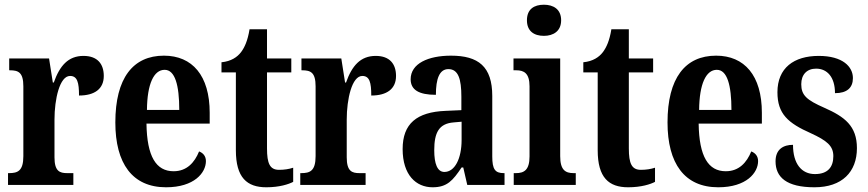

<svg xmlns="http://www.w3.org/2000/svg" viewBox="-20 -784 3678 814"><path d="M14 0H291V-50H265C233 -50 211 -58 211 -117V-277C211 -364 233 -462 277 -462C308 -462 315 -434 315 -379C381 -379 420 -407 420 -462C420 -512 394 -547 334 -547C269 -547 233 -505 208 -434H204L188 -536H19V-486H22C58 -486 79 -477 79 -418V-122C79 -59 55 -50 18 -50H14Z M684 10C804 10 853 -52 853 -101C853 -123 840 -136 824 -142C805 -95 772 -58 716 -58C642 -58 603 -120 601 -260H869V-306C869 -464 795 -548 675 -548C544 -548 469 -453 469 -265C469 -91 541 10 684 10ZM740 -318H603C604 -428 632 -488 678 -488C722 -488 740 -423 740 -318Z M1109 10C1165 10 1204 -3 1223 -13V-73C1205 -67 1185 -64 1163 -64C1124 -64 1112 -91 1112 -155V-477H1215V-536H1112V-660H1038C1030 -611 1017 -583 1002 -563C986 -542 960 -524 919 -520V-477H980V-147C980 -31 1027 10 1109 10Z M1253 0H1530V-50H1504C1472 -50 1450 -58 1450 -117V-277C1450 -364 1472 -462 1516 -462C1547 -462 1554 -434 1554 -379C1620 -379 1659 -407 1659 -462C1659 -512 1633 -547 1573 -547C1508 -547 1472 -505 1447 -434H1443L1427 -536H1258V-486H1261C1297 -486 1318 -477 1318 -418V-122C1318 -59 1294 -50 1257 -50H1253Z M1814 10C1876 10 1900 -19 1937 -74H1944L1961 0H2119V-50H2116C2079 -50 2067 -66 2067 -121V-377C2067 -502 2008 -548 1892 -548C1796 -548 1721 -515 1721 -448C1721 -403 1756 -382 1828 -382C1828 -450 1843 -491 1881 -491C1923 -491 1936 -449 1936 -374V-317L1869 -314C1747 -309 1687 -260 1687 -152C1687 -42 1744 10 1814 10ZM1864 -55C1834 -55 1821 -90 1821 -147C1821 -222 1841 -260 1903 -265L1937 -268V-191C1937 -111 1908 -55 1864 -55Z M2286 -632C2326 -632 2359 -652 2359 -698C2359 -745 2326 -764 2286 -764C2244 -764 2214 -745 2214 -698C2214 -652 2244 -632 2286 -632ZM2158 0H2421V-50H2412C2377 -50 2355 -63 2355 -122V-536H2157V-486H2169C2202 -486 2225 -473 2225 -418V-121C2225 -63 2202 -50 2167 -50H2158Z M2643 10C2699 10 2738 -3 2757 -13V-73C2739 -67 2719 -64 2697 -64C2658 -64 2646 -91 2646 -155V-477H2749V-536H2646V-660H2572C2564 -611 2551 -583 2536 -563C2520 -542 2494 -524 2453 -520V-477H2514V-147C2514 -31 2561 10 2643 10Z M3025 10C3145 10 3194 -52 3194 -101C3194 -123 3181 -136 3165 -142C3146 -95 3113 -58 3057 -58C2983 -58 2944 -120 2942 -260H3210V-306C3210 -464 3136 -548 3016 -548C2885 -548 2810 -453 2810 -265C2810 -91 2882 10 3025 10ZM3081 -318H2944C2945 -428 2973 -488 3019 -488C3063 -488 3081 -423 3081 -318Z M3433 10C3550 10 3613 -55 3613 -156C3613 -250 3561 -289 3475 -327C3400 -360 3377 -380 3377 -427C3377 -468 3401 -493 3440 -493C3487 -493 3520 -457 3520 -389C3571 -389 3596 -412 3596 -453C3596 -501 3553 -547 3451 -547C3346 -547 3276 -496 3276 -393C3276 -301 3321 -262 3418 -219C3485 -188 3513 -166 3513 -122C3513 -76 3490 -46 3435 -46C3378 -46 3342 -90 3342 -170C3302 -170 3268 -152 3268 -100C3268 -33 3314 10 3433 10Z"/></svg>

Font: Noto Serif Sinhala ExtraCondensed
Style: Bold
Weight: 700
Width: 2
Designer: Jelle Bosma - Monotype Design Team
Foundry: Monotype Imaging Inc.
Version: Version 2.007